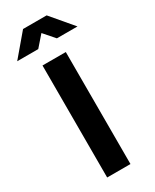

<svg xmlns="http://www.w3.org/2000/svg" viewBox="-304 -1045 893 1106"><g transform="rotate(-30 142.5 -491.5)"><path d="M56 -745H211V0H56ZM64 -983H221L343 -839H206L144 -910L82 -839H-58Z"/></g></svg>

Font: BLUETTI 2.0
Style: Bold
Weight: 700
Designer: Stijn de Vries
Foundry: tokotype
Version: Version 2.005;October 31, 2023;FontCreator 14.0.0.2814 64-bi